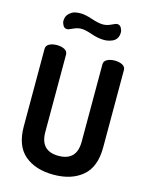

<svg xmlns="http://www.w3.org/2000/svg" viewBox="-138 -1031 869 1122"><g transform="rotate(15 297.0 -470.0)"><path d="M407 -223V-691Q407 -711 426 -721Q445 -731 472 -731Q499 -731 518 -721Q537 -711 537 -691V-223Q537 -105 471.5 -49.5Q406 6 297 6Q188 6 122.5 -49Q57 -104 57 -223V-691Q57 -711 76 -721Q95 -731 122 -731Q149 -731 168 -721Q187 -711 187 -691V-223Q187 -108 297 -108Q407 -108 407 -223ZM236 -860Q212 -860 187 -848Q162 -836 154 -836Q137 -836 129 -851Q121 -866 121 -878Q121 -906 139 -922.5Q157 -939 173.5 -942.5Q190 -946 207 -946Q236 -946 279 -931.5Q322 -917 349 -917Q373 -917 397.5 -929Q422 -941 430 -941Q447 -941 455 -926Q463 -911 463 -899Q463 -877 453.5 -862.5Q444 -848 428.5 -841.5Q413 -835 401 -833Q389 -831 378 -831Q343 -831 301 -845.5Q259 -860 236 -860Z"/></g></svg>

Font: Dosis
Style: Bold
Weight: 700
Designer: Edgar Tolentino, Pablo Impallari, Igino Marini
Foundry: Edgar Tolentino, Pablo Impallari, Igino Marini
Version: Version 1.007